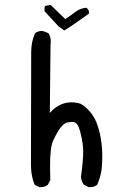

<svg xmlns="http://www.w3.org/2000/svg" viewBox="-20 -782 540 794"><path d="M353 -8H347L327 -18Q315 -33 315 -53Q324 -115 324 -156Q324 -180 318 -210.5Q312 -241 304 -259.5Q296 -278 277 -278Q274 -278 260 -276Q246 -274 231.5 -255.5Q217 -237 200 -201Q187 -174 187 -95L188 -37L178 -18Q166 -8 149 -8H143L123 -18Q109 -53 108 -95L109 -567Q109 -609 125 -645Q137 -654 154 -654Q159 -654 180 -645Q190 -630 190 -609L189 -596L186 -315Q225 -359 276 -359Q284 -359 302.5 -356Q321 -353 344.5 -328.5Q368 -304 380 -273Q403 -212 403 -134Q403 -119 401 -89Q399 -59 382 -18Q370 -8 353 -8ZM246 -656 223 -672 164 -736V-752L168 -758L189 -762L250 -703Q271 -717 291.5 -732.5Q312 -748 337 -750Q348 -742 348 -731L347 -725Q321 -707 296.5 -689.5Q272 -672 246 -656Z"/></svg>

Font: Xiaolai SC
Style: Regular
Weight: 400
Designer: Nozomi Seto 瀬戸のぞみ
Version: Version 3.11;December 4, 2020;FontCreator 13.0.0.2613 64-bit